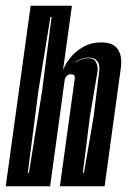

<svg xmlns="http://www.w3.org/2000/svg" viewBox="-28 -650 443 670"><path d="M-8 0 79 -630H223L192 -406Q201 -429 219.5 -451Q238 -473 264.5 -487.5Q291 -502 324 -502Q362 -502 378.5 -484Q395 -466 395 -433Q395 -427 394.5 -421Q394 -415 393 -408L337 0H181L232 -370Q233 -373 233 -378Q233 -387 229 -389Q225 -391 218 -391Q210 -391 204.5 -384.5Q199 -378 198 -373L147 0ZM69 -47H73L119 -333L152 -591H148L106 -333ZM261 -47H265L299 -245L318 -399Q318 -402 318.5 -404.5Q319 -407 319 -410Q319 -449 281 -449Q258 -449 236 -434L235 -432Q258 -447 281 -447Q301 -447 308 -431Q315 -415 312 -399L286 -245Z"/></svg>

Font: Alumni Sans Inline One
Style: Italic
Weight: 400
Italic angle: -8°
Designer: Robert E. Leuschke
Foundry: Robert E. Leuschke
Version: Version 1.100; ttfautohint (v1.8.3)